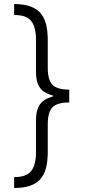

<svg xmlns="http://www.w3.org/2000/svg" viewBox="-20 -792 421 948"><path d="M321.8 -313Q271.5 -313 239.5 -321Q207.5 -329.1 189.7 -345Q171.9 -360.8 164.8 -384Q157.7 -407.2 157.7 -437.5V-594.7Q157.7 -659.2 133.8 -688.7Q109.9 -718.3 49.8 -717.8V-772Q95.7 -772 127.4 -761.2Q159.2 -750.5 178.7 -728.8Q198.2 -707 207 -673.6Q215.8 -640.1 215.8 -594.7V-456.1Q215.8 -397.5 239 -373.5Q262.2 -349.6 321.8 -349.6ZM49.8 136.2V82.5Q109.9 82.5 133.8 52.7Q157.7 22.9 157.7 -41V-197.8Q157.7 -227.5 164.8 -251Q171.9 -274.4 189.7 -290.5Q207.5 -306.6 239.5 -314.9Q271.5 -323.2 321.8 -323.2V-286.1Q262.2 -286.1 239 -262Q215.8 -237.8 215.8 -178.7V-41Q215.8 4.4 207 37.8Q198.2 71.3 178.7 93Q159.2 114.7 127.4 125.5Q95.7 136.2 49.8 136.2ZM321.8 -286.1H240.7V-350.1L321.8 -349.6Z"/></svg>

Font: Inter Tight Light
Style: Regular
Weight: 300
Designer: Rasmus Andersson
Foundry: rsms
Version: Version 3.004